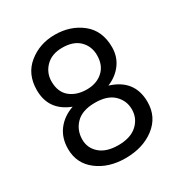

<svg xmlns="http://www.w3.org/2000/svg" viewBox="-159 -778 853 902"><g transform="rotate(-30 268.0 -326.5)"><path d="M265.1 -62Q201.2 -62 166 -92.5Q130.9 -123 130.9 -168.9Q130.9 -220.2 164.6 -254.6Q198.2 -289.1 265.1 -290Q334 -291 368.9 -257.8Q403.8 -224.6 403.8 -176.8Q403.8 -127.9 367.9 -95Q332 -62 265.1 -62ZM264.2 -590.8Q325.2 -590.8 357.2 -558.8Q389.2 -526.9 389.2 -479Q389.2 -423.8 355.2 -393.3Q321.3 -362.8 268.1 -362.8Q212.9 -362.8 177.5 -391.8Q142.1 -420.9 142.1 -478Q142.1 -524.9 175 -557.9Q208 -590.8 264.2 -590.8ZM363.8 -328.1Q412.6 -348.1 440.9 -386.7Q469.2 -425.3 469.2 -476.1Q469.2 -565.9 409.2 -613.5Q349.1 -661.1 264.2 -661.1Q182.1 -661.1 122.1 -612.5Q62 -564 62 -477.1Q62 -367.2 168.9 -326.2Q113.8 -307.1 82.3 -265.6Q50.8 -224.1 50.8 -165Q50.8 -85.9 112.1 -39.1Q173.3 7.8 264.2 7.8Q358.9 7.8 421.9 -40.5Q484.9 -88.9 484.9 -169.9Q484.9 -291 363.8 -328.1Z"/></g></svg>

Font: FAU Chimera
Style: Regular
Weight: 400
Version: Version 1.002;hotconv 1.0.117;makeotfexe 2.5.65602